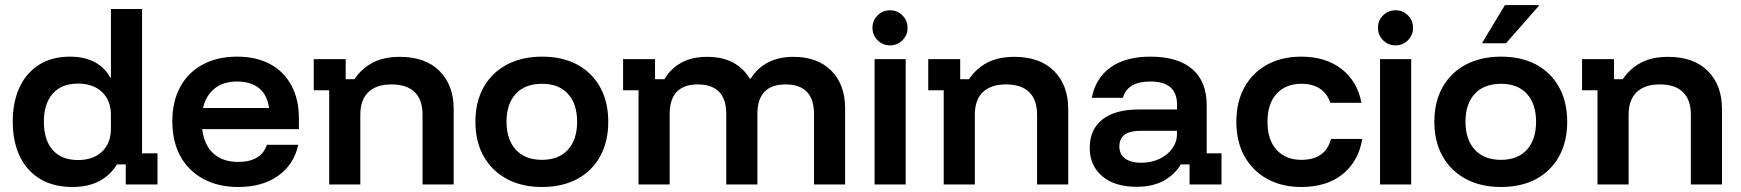

<svg xmlns="http://www.w3.org/2000/svg" viewBox="-20 -736 6946 766"><path d="M270 10Q193.3 10 140 -22.1Q86.7 -54.2 58.8 -112.9Q30.8 -171.7 30.8 -250Q30.8 -329.2 57.9 -387.5Q85 -445.8 136.2 -477.9Q187.5 -510 259.2 -510Q315.8 -510 356.7 -488.8Q397.5 -467.5 419.2 -427.5H422.5V-700H546.7V-124.2H608.3V0H481.7V-80H446.7Q420 -36.7 375.8 -13.3Q331.7 10 270 10ZM291.7 -97.5Q351.7 -97.5 387.1 -131.2Q422.5 -165 422.5 -222.5V-277.5Q422.5 -335 387.1 -368.8Q351.7 -402.5 291.7 -402.5Q225 -402.5 190 -362.1Q155 -321.7 155 -250Q155 -178.3 190 -137.9Q225 -97.5 291.7 -97.5Z M930.8 10Q850.8 10 791.3 -22.1Q731.7 -54.2 699.6 -112.9Q667.5 -171.7 667.5 -251.7Q667.5 -331.7 699.2 -389.6Q730.8 -447.5 789.2 -478.8Q847.5 -510 925.8 -510Q1002.5 -510 1057.5 -480.4Q1112.5 -450.8 1142.5 -395.4Q1172.5 -340 1172.5 -264.2V-220.8H786.7Q794.2 -157.5 831.3 -123.8Q868.3 -90 930 -90Q975.8 -90 1004.6 -107.1Q1033.3 -124.2 1045 -158.3H1170Q1152.5 -79.2 1089.6 -34.6Q1026.7 10 930.8 10ZM790 -305H1053.3Q1046.7 -356.7 1013.8 -383.8Q980.8 -410.8 925.8 -410.8Q871.7 -410.8 836.7 -383.3Q801.7 -355.8 790 -305Z M1293.3 0V-375.8H1231.7V-500H1359.2V-420H1394.2Q1422.5 -462.5 1466.7 -485.8Q1510.8 -509.2 1575 -509.2Q1677.5 -509.2 1733.8 -452.5Q1790 -395.8 1790 -301.7V0H1665.8V-278.3Q1665.8 -337.5 1634.6 -368.3Q1603.3 -399.2 1541.7 -399.2Q1481.7 -399.2 1449.6 -368.3Q1417.5 -337.5 1417.5 -278.3V0Z M2142.5 10Q2061.7 10 2002.1 -22.1Q1942.5 -54.2 1909.6 -112.5Q1876.7 -170.8 1876.7 -250Q1876.7 -330 1909.6 -388.3Q1942.5 -446.7 2002.5 -478.3Q2062.5 -510 2142.5 -510Q2224.2 -510 2282.9 -478.3Q2341.7 -446.7 2374.2 -388.3Q2406.7 -330 2406.7 -250Q2406.7 -170.8 2374.2 -112.1Q2341.7 -53.3 2282.5 -21.7Q2223.3 10 2142.5 10ZM2142.5 -98.3Q2209.2 -98.3 2245.8 -138.8Q2282.5 -179.2 2282.5 -250Q2282.5 -321.7 2245.8 -361.7Q2209.2 -401.7 2142.5 -401.7Q2075 -401.7 2037.9 -361.7Q2000.8 -321.7 2000.8 -250.8Q2000.8 -179.2 2037.9 -138.8Q2075 -98.3 2142.5 -98.3Z M2527.5 0V-375.8H2465.8V-500H2593.3V-420H2630.8Q2655.8 -462.5 2697.9 -485.8Q2740 -509.2 2801.7 -509.2Q2860.8 -509.2 2903.3 -487.1Q2945.8 -465 2971.7 -421.7H2974.2Q3030 -509.2 3145.8 -509.2Q3241.7 -509.2 3296.7 -453.8Q3351.7 -398.3 3351.7 -303.3V0H3227.5V-280.8Q3227.5 -399.2 3114.2 -399.2Q3001.7 -399.2 3001.7 -280.8V0H2877.5V-280.8Q2877.5 -399.2 2763.3 -399.2Q2708.3 -399.2 2680 -369.6Q2651.7 -340 2651.7 -280.8V0Z M3469.2 0V-500H3593.3V0ZM3530.8 -555Q3501.7 -555 3481.2 -575.4Q3460.8 -595.8 3460.8 -625Q3460.8 -654.2 3481.2 -674.6Q3501.7 -695 3530.8 -695Q3560 -695 3580.4 -674.6Q3600.8 -654.2 3600.8 -625Q3600.8 -595.8 3580.4 -575.4Q3560 -555 3530.8 -555Z M3745 0V-375.8H3683.3V-500H3810.8V-420H3845.8Q3874.2 -462.5 3918.3 -485.8Q3962.5 -509.2 4026.7 -509.2Q4129.2 -509.2 4185.4 -452.5Q4241.7 -395.8 4241.7 -301.7V0H4117.5V-278.3Q4117.5 -337.5 4086.2 -368.3Q4055 -399.2 3993.3 -399.2Q3933.3 -399.2 3901.2 -368.3Q3869.2 -337.5 3869.2 -278.3V0Z M4514.2 9.2Q4426.7 9.2 4377.1 -33.3Q4327.5 -75.8 4327.5 -145.8Q4327.5 -219.2 4377.9 -259.2Q4428.3 -299.2 4523.3 -299.2H4675.8V-319.2Q4675.8 -410.8 4569.2 -410.8Q4478.3 -410.8 4460 -345.8H4335.8Q4351.7 -425.8 4411.7 -467.9Q4471.7 -510 4569.2 -510Q4679.2 -510 4736.7 -460.4Q4794.2 -410.8 4794.2 -315.8V-124.2H4853.3V0H4725.8V-80H4690.8Q4665 -37.5 4621.2 -14.2Q4577.5 9.2 4514.2 9.2ZM4532.5 -86.7Q4573.3 -86.7 4605.8 -102.1Q4638.3 -117.5 4657.1 -143.8Q4675.8 -170 4675.8 -202.5V-214.2H4530Q4445.8 -214.2 4445.8 -151.7Q4445.8 -120.8 4468.8 -103.8Q4491.7 -86.7 4532.5 -86.7Z M5171.7 10Q5094.2 10 5035.8 -22.1Q4977.5 -54.2 4945 -112.5Q4912.5 -170.8 4912.5 -250Q4912.5 -329.2 4944.6 -387.5Q4976.7 -445.8 5035 -477.9Q5093.3 -510 5171.7 -510Q5268.3 -510 5331.7 -461.2Q5395 -412.5 5411.7 -325.8H5287.5Q5275 -363.3 5245.8 -382.5Q5216.7 -401.7 5171.7 -401.7Q5110 -401.7 5073.3 -362.1Q5036.7 -322.5 5036.7 -250Q5036.7 -177.5 5073.3 -137.9Q5110 -98.3 5171.7 -98.3Q5268.3 -98.3 5290 -181.7H5415Q5399.2 -90.8 5335.8 -40.4Q5272.5 10 5171.7 10Z M5485.8 0V-500H5610V0ZM5547.5 -555Q5518.3 -555 5497.9 -575.4Q5477.5 -595.8 5477.5 -625Q5477.5 -654.2 5497.9 -674.6Q5518.3 -695 5547.5 -695Q5576.7 -695 5597.1 -674.6Q5617.5 -654.2 5617.5 -625Q5617.5 -595.8 5597.1 -575.4Q5576.7 -555 5547.5 -555Z M5968.3 10Q5887.5 10 5827.9 -22.1Q5768.3 -54.2 5735.4 -112.5Q5702.5 -170.8 5702.5 -250Q5702.5 -330 5735.4 -388.3Q5768.3 -446.7 5828.3 -478.3Q5888.3 -510 5968.3 -510Q6050 -510 6108.8 -478.3Q6167.5 -446.7 6200 -388.3Q6232.5 -330 6232.5 -250Q6232.5 -170.8 6200 -112.1Q6167.5 -53.3 6108.3 -21.7Q6049.2 10 5968.3 10ZM5968.3 -98.3Q6035 -98.3 6071.7 -138.8Q6108.3 -179.2 6108.3 -250Q6108.3 -321.7 6071.7 -361.7Q6035 -401.7 5968.3 -401.7Q5900.8 -401.7 5863.8 -361.7Q5826.7 -321.7 5826.7 -250.8Q5826.7 -179.2 5863.8 -138.8Q5900.8 -98.3 5968.3 -98.3ZM5894.2 -563.3V-566.7L5984.2 -715.8H6119.2V-712.5L5988.3 -563.3Z M6353.3 0V-375.8H6291.7V-500H6419.2V-420H6454.2Q6482.5 -462.5 6526.7 -485.8Q6570.8 -509.2 6635 -509.2Q6737.5 -509.2 6793.8 -452.5Q6850 -395.8 6850 -301.7V0H6725.8V-278.3Q6725.8 -337.5 6694.6 -368.3Q6663.3 -399.2 6601.7 -399.2Q6541.7 -399.2 6509.6 -368.3Q6477.5 -337.5 6477.5 -278.3V0Z"/></svg>

Font: Funnel Display Light SemiBold
Style: Regular
Weight: 600
Version: Version 1.000